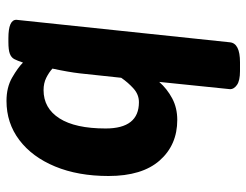

<svg xmlns="http://www.w3.org/2000/svg" viewBox="-106 -466 777 606"><g transform="rotate(-90 283.0 -162.5)"><path d="M362 206Q332 206 318.5 196.5Q305 187 305 175L328 -49Q306 -24 276 -8Q246 8 208 8Q129 8 80 -47.5Q31 -103 31 -209Q31 -305 61 -377.5Q91 -450 144.5 -490.5Q198 -531 268 -531Q311 -531 342 -513Q373 -495 389 -479Q395 -497 400 -506.5Q405 -516 417 -520.5Q429 -525 454 -525H466Q524 -525 524 -500L453 174Q450 206 390 206ZM264 -113Q288 -113 307 -130Q326 -147 341 -169L355 -300Q359 -335 370 -386Q358 -397 341 -405.5Q324 -414 302 -414Q245 -414 213 -364Q181 -314 181 -218Q181 -113 264 -113Z"/></g></svg>

Font: Asap
Style: Bold Italic
Weight: 700
Italic angle: -6°
Designer: Pablo Cosgaya
Foundry: Omnibus-Type
Version: Version 3.001; ttfautohint (v1.8.3)